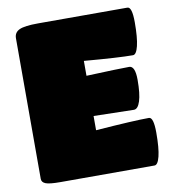

<svg xmlns="http://www.w3.org/2000/svg" viewBox="-80 -781 770 851"><g transform="rotate(-10 305.0 -355.0)"><path d="M547 0H123Q74 0 57 -7Q40 -14 40 -29V-662Q40 -688 63.5 -699Q87 -710 148 -710H550Q571 -710 571 -640.5Q571 -571 562 -534.5Q553 -498 538 -498Q473 -498 319 -511V-444Q467 -450 512 -450Q539 -450 539 -387Q539 -324 528.5 -291.5Q518 -259 500 -259L319 -263V-199Q493 -212 559 -212Q580 -212 580 -142Q580 -72 571 -36Q562 0 547 0Z"/></g></svg>

Font: Titan One
Style: Regular
Weight: 400
Designer: Rodrigo Fuenzalida
Foundry: Rodrigo Fuenzalida
Version: Version 1.001